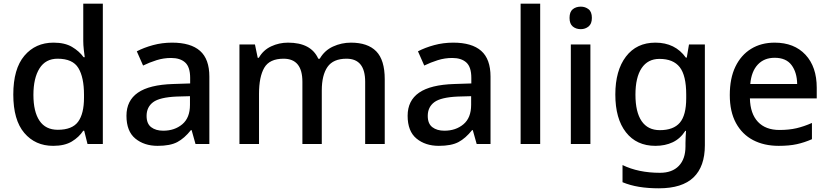

<svg xmlns="http://www.w3.org/2000/svg" viewBox="-20 -780 4493 1040"><path d="M268 10Q171 10 111.5 -60Q52 -130 52 -268Q52 -407 112 -478Q172 -549 270 -549Q331 -549 370 -526Q409 -503 433 -470H439Q437 -483 434 -510Q431 -537 431 -558V-760H537V0H454L436 -72H431Q408 -37 369 -13.5Q330 10 268 10ZM293 -77Q371 -77 403 -120.5Q435 -164 435 -251V-267Q435 -361 404.5 -411.5Q374 -462 292 -462Q227 -462 194 -409.5Q161 -357 161 -266Q161 -175 194 -126Q227 -77 293 -77Z M912 -549Q1013 -549 1063.5 -504.5Q1114 -460 1114 -365V0H1039L1018 -75H1014Q979 -31 940.5 -10.5Q902 10 834 10Q761 10 713 -29.5Q665 -69 665 -153Q665 -235 727 -278Q789 -321 918 -325L1010 -328V-358Q1010 -417 983 -441.5Q956 -466 907 -466Q866 -466 828 -454Q790 -442 755 -425L721 -502Q759 -522 808.5 -535.5Q858 -549 912 -549ZM937 -257Q845 -253 809.5 -226.5Q774 -200 774 -152Q774 -110 799 -91Q824 -72 864 -72Q926 -72 967.5 -107Q1009 -142 1009 -212V-259Z M1881 -549Q1972 -549 2018 -502Q2064 -455 2064 -351V0H1958V-337Q1958 -462 1857 -462Q1785 -462 1754 -417.5Q1723 -373 1723 -290V0H1618V-337Q1618 -462 1516 -462Q1440 -462 1411.5 -413Q1383 -364 1383 -272V0H1277V-539H1361L1376 -467H1382Q1406 -509 1449 -529Q1492 -549 1540 -549Q1665 -549 1704 -462H1712Q1738 -507 1784 -528Q1830 -549 1881 -549Z M2435 -549Q2536 -549 2586.5 -504.5Q2637 -460 2637 -365V0H2562L2541 -75H2537Q2502 -31 2463.5 -10.5Q2425 10 2357 10Q2284 10 2236 -29.5Q2188 -69 2188 -153Q2188 -235 2250 -278Q2312 -321 2441 -325L2533 -328V-358Q2533 -417 2506 -441.5Q2479 -466 2430 -466Q2389 -466 2351 -454Q2313 -442 2278 -425L2244 -502Q2282 -522 2331.5 -535.5Q2381 -549 2435 -549ZM2460 -257Q2368 -253 2332.5 -226.5Q2297 -200 2297 -152Q2297 -110 2322 -91Q2347 -72 2387 -72Q2449 -72 2490.5 -107Q2532 -142 2532 -212V-259Z M2906 0H2800V-760H2906Z M3126 -744Q3150 -744 3168 -730Q3186 -716 3186 -683Q3186 -651 3168 -636.5Q3150 -622 3126 -622Q3100 -622 3082.5 -636.5Q3065 -651 3065 -683Q3065 -716 3082.5 -730Q3100 -744 3126 -744ZM3178 -539V0H3072V-539Z M3530 -549Q3637 -549 3695 -468H3700L3712 -539H3798V7Q3798 122 3736.5 181Q3675 240 3549 240Q3490 240 3441.5 232Q3393 224 3352 207V114Q3438 156 3555 156Q3621 156 3657 118.5Q3693 81 3693 13V-5Q3693 -18 3694 -39Q3695 -60 3696 -71H3692Q3665 -29 3624 -9.5Q3583 10 3530 10Q3428 10 3370.5 -63.5Q3313 -137 3313 -268Q3313 -398 3370.5 -473.5Q3428 -549 3530 -549ZM3552 -461Q3489 -461 3455.5 -411Q3422 -361 3422 -267Q3422 -173 3455.5 -124Q3489 -75 3554 -75Q3628 -75 3662.5 -115.5Q3697 -156 3697 -248V-268Q3697 -371 3662 -416Q3627 -461 3552 -461Z M4176 -549Q4282 -549 4343 -483.5Q4404 -418 4404 -305V-247H4042Q4044 -164 4085.5 -120Q4127 -76 4202 -76Q4254 -76 4294.5 -85.5Q4335 -95 4378 -114V-26Q4337 -8 4296 1Q4255 10 4198 10Q4119 10 4059.5 -21Q4000 -52 3966.5 -113.5Q3933 -175 3933 -265Q3933 -356 3963.5 -419Q3994 -482 4048.5 -515.5Q4103 -549 4176 -549ZM4176 -467Q4119 -467 4084.5 -430Q4050 -393 4044 -325H4298Q4297 -388 4267.5 -427.5Q4238 -467 4176 -467Z"/></svg>

Font: Noto Sans Ethiopic Medium
Style: Regular
Weight: 500
Designer: Monotype Design Team
Foundry: Monotype Imaging Inc.
Version: Version 2.102; ttfautohint (v1.8.4.7-5d5b)